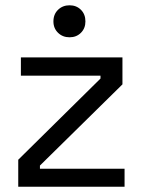

<svg xmlns="http://www.w3.org/2000/svg" viewBox="-20 -706 537 726"><path d="M49 0V-102L360 -409V-420H59V-489H443V-387L131 -80V-68H451V0ZM182 -625Q182 -652 199.5 -669Q217 -686 243 -686Q269 -686 286 -669Q303 -652 303 -625Q303 -599 286 -582Q269 -565 243 -565Q217 -565 199.5 -582Q182 -599 182 -625Z"/></svg>

Font: Space Grotesk Frontify
Style: Regular
Weight: 400
Designer: Florian Karsten
Version: Version 2.000